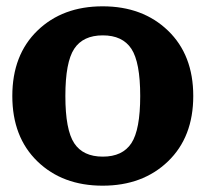

<svg xmlns="http://www.w3.org/2000/svg" viewBox="-20 -572 651 608"><path d="M512 -475Q592 -398 592 -268Q592 -138 512 -61Q432 16 305 16Q178 16 98.5 -61Q19 -138 19 -268Q19 -398 98.5 -475Q178 -552 305 -552Q432 -552 512 -475ZM215 -417.5Q187 -375 187 -268Q187 -161 215 -118.5Q243 -76 305.5 -76Q368 -76 396 -118.5Q424 -161 424 -268Q424 -375 396 -417.5Q368 -460 305.5 -460Q243 -460 215 -417.5Z"/></svg>

Font: Andada SC
Style: Bold
Weight: 700
Designer: Carolina Giovagnoli
Foundry: Carolina Giovagnoli
Version: Version 1.003